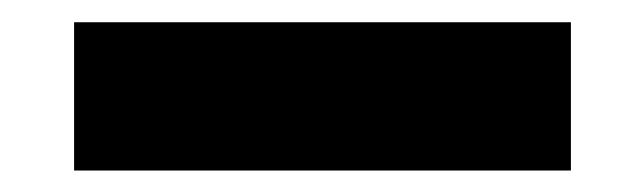

<svg xmlns="http://www.w3.org/2000/svg" viewBox="-20 -416 594 177"><path d="M48.3 -395.5V-258.8H506.3V-395.5Z"/></svg>

Font: Estedad Black
Style: Regular
Weight: 900
Designer: Amin Abedi
Version: Version 7.3